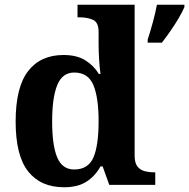

<svg xmlns="http://www.w3.org/2000/svg" viewBox="-20 -780 798 810"><path d="M250 10Q152 10 99 -56.5Q46 -123 46 -267Q46 -412 98.5 -480Q151 -548 248 -548Q304 -548 340 -525.5Q376 -503 397 -468H404Q400 -496 398 -531Q396 -566 396 -590V-645Q396 -686 372 -696.5Q348 -707 315 -707H307V-760H548V-123Q548 -93 559.5 -78Q571 -63 590 -58Q609 -53 631 -53H635V0H441L413 -78H404Q382 -38 345.5 -14Q309 10 250 10ZM293 -65Q352 -65 374 -115.5Q396 -166 396 -269Q396 -368 374 -421Q352 -474 293 -474Q243 -474 221.5 -421Q200 -368 200 -268Q200 -166 221.5 -115.5Q243 -65 293 -65ZM603 -613Q613 -643 624.5 -685Q636 -727 642 -760H758V-750Q749 -729 733 -702Q717 -675 698.5 -648.5Q680 -622 663 -600H603Z"/></svg>

Font: Noto Serif Toto
Style: Bold
Weight: 700
Designer: Monotype Design Team
Foundry: Monotype Imaging Inc.
Version: Version 2.001; ttfautohint (v1.8.4.7-5d5b)